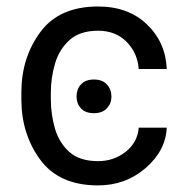

<svg xmlns="http://www.w3.org/2000/svg" viewBox="-20 -558 563 588"><path d="M280.3 9.8Q161.1 9.8 103.3 -68.8Q45.4 -147.5 45.4 -253.9V-274.4Q45.4 -380.9 103.3 -459.5Q161.1 -538.1 280.3 -538.1Q373 -538.1 430.2 -483.2Q487.3 -428.2 490.7 -346.7H404.8Q401.4 -395.5 367.9 -429.7Q334.5 -463.9 280.3 -463.9Q224.6 -463.9 193.1 -435.5Q161.6 -407.2 148.7 -363.8Q135.7 -320.3 135.7 -274.4V-253.9Q135.7 -207.5 148.4 -164.1Q161.1 -120.6 192.6 -92.5Q224.1 -64.5 280.3 -64.5Q328.6 -64.5 365 -93.3Q401.4 -122.1 404.8 -167H490.7Q487.3 -96.2 425.8 -43.2Q364.3 9.8 280.3 9.8ZM214.4 -262.2Q214.4 -284.2 227.8 -299.3Q241.2 -314.5 267.6 -314.5Q293.5 -314.5 307.4 -299.3Q321.3 -284.2 321.3 -262.2Q321.3 -241.2 307.4 -226.3Q293.5 -211.4 267.6 -211.4Q241.2 -211.4 227.8 -226.3Q214.4 -241.2 214.4 -262.2Z"/></svg>

Font: Roboto21382017
Style: Regular
Weight: 400
Designer: Christian Robertson
Foundry: Google
Version: Version 2.138; 2017